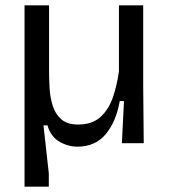

<svg xmlns="http://www.w3.org/2000/svg" viewBox="-20 -537 639 720"><path d="M72 163V-517H164V-268Q164 -239 166 -205.5Q168 -172 177.5 -141Q187 -110 209.5 -90Q232 -70 273 -70Q326 -70 357 -98.5Q388 -127 403.5 -172.5Q419 -218 426 -270V-517H517V-215L519 0H437L445 -158H429Q416 -82 377 -34.5Q338 13 270 13Q235 13 202.5 -6Q170 -25 158 -67H143L163 113V163Z"/></svg>

Font: Bricolage Grotesque 10pt
Style: Regular
Weight: 400
Designer: Mathieu Triay
Foundry: Atelier Triay
Version: Version 1.000; ttfautohint (v1.8.4.7-5d5b);gftools[0.9.32]